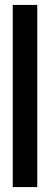

<svg xmlns="http://www.w3.org/2000/svg" viewBox="-20 -763 204 783"><path d="M32 0V-743H132V0Z"/></svg>

Font: Saira Ultra Condensed
Style: Bold
Weight: 700
Width: 1
Designer: Hector Gatti with collaboration of the Omnibus-Type team
Foundry: Omnibus-Type
Version: Version 1.001; ttfautohint (v1.8)